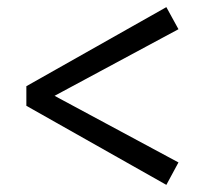

<svg xmlns="http://www.w3.org/2000/svg" viewBox="-20 -597 576 539"><path d="M54 -300V-355L447 -577L481 -515L109 -315V-341L481 -141L447 -78Z"/></svg>

Font: Source Serif 4 18pt Medium
Style: Regular
Weight: 500
Designer: Frank Grießhammer
Foundry: Adobe Systems Incorporated
Version: Version 4.004;hotconv 1.0.116;makeotfexe 2.5.65601